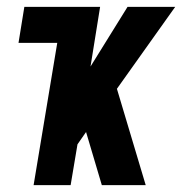

<svg xmlns="http://www.w3.org/2000/svg" viewBox="-20 -540 540 560"><path d="M78 0 147 -415H34L51 -520H272L244 -346L352 -520H491L321 -281L405 0H277L231 -155L206 -119L186 0Z"/></svg>

Font: Iosevka SS04 Extrabold Oblique
Style: Regular
Weight: 800
Italic angle: -9°
Monospace: yes
Designer: Belleve Invis
Foundry: Belleve Invis
Version: Version 19.0.0; ttfautohint (v1.8.4)